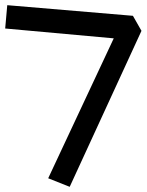

<svg xmlns="http://www.w3.org/2000/svg" viewBox="-35 -730 566 741"><path d="M151 -42 404 -582 -15 -620 -7 -710 478 -669 511 -611 234 -9Z"/></svg>

Font: ZCOOL KuaiLe
Style: Regular
Weight: 400
Designer: Lui Bingke
Foundry: ZCOOL
Version: Version 2.000